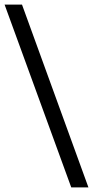

<svg xmlns="http://www.w3.org/2000/svg" viewBox="-24 -763 406 838"><path d="M287 55 -4 -743H72L362 55Z"/></svg>

Font: Saira
Style: Regular
Weight: 400
Designer: Hector Gatti with collaboration of the Omnibus-Type team
Foundry: Omnibus-Type
Version: Version 1.100; ttfautohint (v1.8.3)